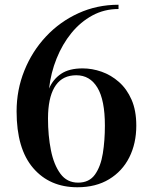

<svg xmlns="http://www.w3.org/2000/svg" viewBox="-20 -780 624 810"><path d="M555 -250Q555 -175 525.5 -116.2Q496 -57.5 440.2 -23.8Q384.5 10 306.5 10Q189.5 10 119.8 -71.2Q50 -152.5 50 -310Q50 -401 82.8 -482.2Q115.5 -563.5 174 -626Q232.5 -688.5 310.8 -724.2Q389 -760 480 -760V-742Q420 -742 369.8 -714.8Q319.5 -687.5 281.2 -640.5Q243 -593.5 218.8 -533.2Q194.5 -473 187 -406.5Q204 -446 238 -468.8Q272 -491.5 328.5 -491.5Q368.5 -491.5 408.5 -477.5Q448.5 -463.5 481.8 -434.2Q515 -405 535 -359.5Q555 -314 555 -250ZM422.5 -250Q422.5 -358 391 -410.2Q359.5 -462.5 302 -462.5Q245.5 -462.5 216 -421.2Q186.5 -380 183 -301.5L182.5 -280Q182.5 -208 194.8 -146.5Q207 -85 234.8 -47.2Q262.5 -9.5 309.5 -9.5Q356.5 -9.5 380.8 -43.8Q405 -78 413.8 -132.8Q422.5 -187.5 422.5 -250Z"/></svg>

Font: Bodoni* 11pt Medium
Style: Regular
Weight: 500
Version: Version 2.3